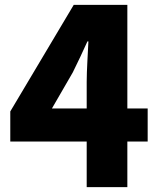

<svg xmlns="http://www.w3.org/2000/svg" viewBox="-20 -764 649 784"><path d="M192 -321 277 -468C298 -510 318 -553 337 -595H341C339 -548 334 -477 334 -430V-321ZM583 -321H500V-744H281L22 -309V-186H334V0H500V-186H583Z"/></svg>

Font: Noto Sans CJK JP Black
Style: Regular
Weight: 900
Designer: Ryoko NISHIZUKA (kana & ideographs); Paul D. Hunt (Latin, Greek & Cyrillic); Wenlong ZHANG (bopomofo); Sandoll Communica
Foundry: Adobe Systems Incorporated
Version: Version 1.004;PS 1.004;hotconv 1.0.82;makeotf.lib2.5.63406